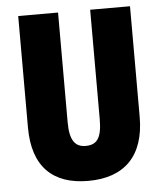

<svg xmlns="http://www.w3.org/2000/svg" viewBox="-52 -760 692 816"><g transform="rotate(-5 294.0 -352.0)"><path d="M533 -242V-714H363V-247C363 -167 342 -139 294 -139C249 -139 226 -168 226 -246V-714H56V-238C56 -72 140 10 292 10C448 10 533 -77 533 -242Z"/></g></svg>

Font: Noto Sans Arabic ExtCond Blk
Style: Regular
Weight: 900
Width: 2
Designer: Monotype Design Team, Nadine Chahine, Nizar Qandah and Khaled Hosny
Foundry: Monotype Imaging Inc.
Version: Version 2.012